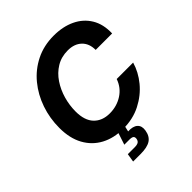

<svg xmlns="http://www.w3.org/2000/svg" viewBox="-253 -889 1246 1246"><g transform="rotate(-45 370.0 -266.0)"><path d="M345.2 9.8Q258.3 9.8 193.1 -25.1Q127.9 -60.1 91.6 -126.2Q55.2 -192.4 55.2 -287.1Q55.2 -376 83 -456.8Q110.8 -537.6 162.8 -600.8Q214.8 -664.1 288.3 -700.7Q361.8 -737.3 452.6 -737.3Q536.6 -737.3 600.3 -707Q664.1 -676.8 699 -619.1Q733.9 -561.5 731 -479H580.1Q580.1 -538.1 544.9 -571.5Q509.8 -605 449.7 -605Q390.1 -605 344.5 -577.1Q298.8 -549.3 267.8 -502.9Q236.8 -456.5 220.9 -400.6Q205.1 -344.7 205.1 -288.1Q205.1 -206.1 245.1 -164.3Q285.2 -122.6 353.5 -122.6Q418.9 -122.6 470.7 -156Q522.5 -189.5 543 -249H693.8Q674.3 -181.2 626 -122.3Q577.6 -63.5 506.1 -26.9Q434.6 9.8 345.2 9.8ZM239.7 205.1 249 147H311Q334.5 147 345.5 140.1Q356.4 133.3 359.4 117.2Q361.8 101.1 353.5 94.2Q345.2 87.4 321.3 87.4H276.4L312 -20.5H368.2L364.7 1L355 43.9Q400.9 41.5 422.9 61.3Q444.8 81.1 438.5 119.6Q431.2 165 400.4 185.1Q369.6 205.1 308.1 205.1Z"/></g></svg>

Font: Inter
Style: Bold Italic
Weight: 700
Italic angle: -9.39999°
Designer: Rasmus Andersson
Foundry: rsms
Version: Version 4.001;git-9221beed3